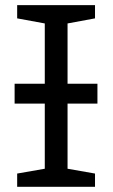

<svg xmlns="http://www.w3.org/2000/svg" viewBox="-20 -717 432 737"><path d="M45.9 -697.3H344.7V-646.5L239.3 -627V-395.5H354V-319.3H239.3V-69.3L344.7 -50.8V0H45.9V-50.8L151.9 -69.3V-319.3H36.1V-395.5H151.9V-627L45.9 -646.5Z"/></svg>

Font: Lunasima
Style: Regular
Weight: 400
Designer: The DocRepair Project, Monotype Design Team
Foundry: Google
Version: Version 2.009